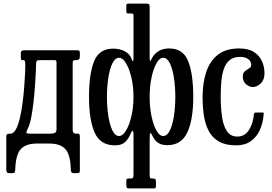

<svg xmlns="http://www.w3.org/2000/svg" viewBox="-20 -800 1516 1070"><path d="M385 -447V-77Q385 -55 404 -55H414Q421 -55 423 -50.5Q425 -46 425 -39V149.5Q425 160.5 421.2 162.8Q417.5 165 406 165H394Q380 165 377.5 159.2Q375 153.5 374.5 141.5Q372 60 343.5 30Q315 0 255 0H185Q124.5 0 96 30.8Q67.5 61.5 65 144.5Q64.5 156 61.8 160.5Q59 165 46 165H32Q19.5 165 17.2 157.8Q15 150.5 15 139.5V-41Q15 -49 19.5 -52Q24 -55 38 -55Q56 -55 69 -79.8Q82 -104.5 91.2 -144.2Q100.5 -184 106.2 -229.8Q112 -275.5 115.2 -318.8Q118.5 -362 119.8 -393.5Q121 -425 121 -435.5Q121 -452.5 119 -458.8Q117 -465 107.5 -465H103.5Q99 -465 97.5 -469.5Q96 -474 96 -490V-500Q96 -514.5 101.8 -517.2Q107.5 -520 121 -520H407Q418.5 -520 421.8 -517.2Q425 -514.5 425 -503V-486Q425 -473 419.8 -469Q414.5 -465 405 -465H404Q392 -465 388.5 -462.2Q385 -459.5 385 -447ZM203.5 -465Q187.5 -465 184.2 -460.2Q181 -455.5 181 -439Q181 -430.5 179.5 -398.5Q178 -366.5 175 -322.2Q172 -278 166.8 -231.5Q161.5 -185 154 -146Q146.5 -107 136.5 -87Q123.5 -60.5 128.8 -57.8Q134 -55 150.5 -55H261Q274 -55 284.5 -59Q295 -63 295 -80V-448Q295 -458 293.2 -461.5Q291.5 -465 280 -465Z M476 -260Q476 -387.5 504.2 -458.2Q532.5 -529 610.5 -529Q647.5 -529 676.2 -513.8Q705 -498.5 715 -467.5Q718.5 -457.5 721.2 -459.5Q724 -461.5 724 -481.5V-711.5Q724 -721.5 721 -723.2Q718 -725 708 -725H693Q684 -725 684 -737.5V-770.5Q684 -780 695.5 -780H794.5Q804 -780 809 -777.5Q814 -775 814 -765V-481Q814 -447.5 823 -468Q836 -497.5 861.5 -513.8Q887 -530 922.5 -530Q1000.5 -530 1028.8 -458.8Q1057 -387.5 1057 -260Q1057 -132.5 1023.8 -61.8Q990.5 9 912.5 9Q881 9 861.5 -3.8Q842 -16.5 829 -44Q820.5 -62 817.2 -58Q814 -54 814 -14V172Q814 187.5 816.5 191.2Q819 195 830 195H831.5Q843 195 846 198.5Q849 202 849 214V234.5Q849 245.5 846.5 247.8Q844 250 833.5 250H699.5Q689.5 250 686.8 245.8Q684 241.5 684 232V212Q684 202 686 198.5Q688 195 697.5 195H704.5Q718.5 195 721.2 190.5Q724 186 724 172V-53.5Q724 -66.5 719.8 -69.8Q715.5 -73 711 -61.5Q697 -26.5 677.2 -8.2Q657.5 10 620.5 10Q539 10 507.5 -61.2Q476 -132.5 476 -260ZM814 -260Q814 -203 824.2 -153.2Q834.5 -103.5 851.8 -72.8Q869 -42 889.5 -42Q911.5 -42 926.5 -72.8Q941.5 -103.5 949.2 -153.2Q957 -203 957 -260Q957 -317 949.2 -366.8Q941.5 -416.5 926.5 -447.2Q911.5 -478 889.5 -478Q869 -478 851.8 -447.2Q834.5 -416.5 824.2 -366.8Q814 -317 814 -260ZM576 -260Q576 -203 583.8 -153.2Q591.5 -103.5 606.5 -72.8Q621.5 -42 643.5 -42Q664 -42 682.5 -72.8Q701 -103.5 712.5 -153.2Q724 -203 724 -260Q724 -317 712.5 -366.8Q701 -416.5 682.5 -447.2Q664 -478 643.5 -478Q621.5 -478 606.5 -447.2Q591.5 -416.5 583.8 -366.8Q576 -317 576 -260Z M1109 -260Q1109 -335 1128.5 -396.2Q1148 -457.5 1192.8 -493.8Q1237.5 -530 1313 -530Q1364 -530 1395 -510.2Q1426 -490.5 1440 -458.8Q1454 -427 1454 -391Q1454 -355 1433 -335Q1412 -315 1390 -315Q1370 -315 1351.5 -330.2Q1333 -345.5 1333 -373Q1333 -393.5 1344.8 -403Q1356.5 -412.5 1368.2 -419Q1380 -425.5 1380 -437Q1380 -457.5 1363.8 -470.2Q1347.5 -483 1318 -483Q1281 -483 1259.2 -464.5Q1237.5 -446 1227 -414.2Q1216.5 -382.5 1213.2 -342.8Q1210 -303 1210 -260Q1210 -203 1216.8 -152.5Q1223.5 -102 1243.5 -70.5Q1263.5 -39 1303 -39Q1344 -39 1367.2 -75.2Q1390.5 -111.5 1395 -163.5Q1395.5 -173 1409 -173H1440Q1448 -173 1449 -171.5Q1450 -170 1449.5 -164Q1446 -115.5 1428.2 -76Q1410.5 -36.5 1377.8 -13.2Q1345 10 1296 10Q1237.5 10 1200.8 -10.8Q1164 -31.5 1144 -68.8Q1124 -106 1116.5 -155Q1109 -204 1109 -260Z"/></svg>

Font: Besley* Condensed
Style: Regular
Weight: 400
Width: 3
Designer: Owen Earl
Foundry: indestructible type*
Version: Version 3.000; ttfautohint (v1.8.3)